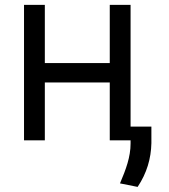

<svg xmlns="http://www.w3.org/2000/svg" viewBox="-20 -565 682 773"><path d="M160.5 -545.5H76.7V0H160.5V-233H421.9V0H505.7V12.8C505.7 66.8 487.2 116.5 463.1 173.3L534.1 187.5C571 132.1 588.1 73.9 589.5 11.4V-55.4H505.7V-545.5H421.9V-311.1H160.5Z"/></svg>

Font: Margiela Sans
Style: Regular
Weight: 400
Designer: Stefan Endress, Andreas Faust
Version: Version 1.100;FEAKit 1.0